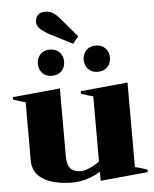

<svg xmlns="http://www.w3.org/2000/svg" viewBox="-62 -989 846 1055"><g transform="rotate(-5 361.0 -462.0)"><path d="M172 -887Q172 -907 185 -922.5Q198 -938 228 -938Q254 -938 273.5 -924Q293 -910 304 -896L396 -788L365 -749L233 -817Q201 -836 186.5 -851.5Q172 -867 172 -887ZM162 -656Q162 -687 181.5 -708Q201 -729 234 -729Q267 -729 287 -708Q307 -687 307 -656Q307 -625 287 -604.5Q267 -584 234 -584Q201 -584 181.5 -604.5Q162 -625 162 -656ZM415 -656Q415 -687 434.5 -708Q454 -729 487 -729Q520 -729 540 -708Q560 -687 560 -656Q560 -625 540 -604.5Q520 -584 487 -584Q454 -584 434.5 -604.5Q415 -625 415 -656ZM712 -25V-11L450 14V-36Q417 -15 376.5 -2.5Q336 10 296 10Q194 10 135.5 -26Q77 -62 77 -129V-452Q58 -456 10 -472V-486L271 -511V-139Q271 -88 290.5 -68Q310 -48 348 -48Q364 -48 393.5 -60Q423 -72 450 -93V-452Q434 -455 384 -472V-486L644 -511V-45Q666 -40 712 -25Z"/></g></svg>

Font: Trirong Black
Style: Regular
Weight: 900
Designer: Katatrad Team
Foundry: CadsonDemak
Version: Version 1.001